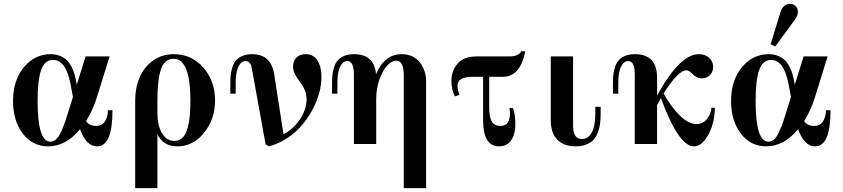

<svg xmlns="http://www.w3.org/2000/svg" viewBox="-20 -750 4390 1000"><path d="M485.8 12.2Q428.7 12.2 397 -77.1Q323.2 12.2 231 12.2Q149.4 12.2 98.6 -54.4Q47.9 -121.1 47.9 -223.1Q47.9 -332 104.5 -399.9Q161.1 -467.8 243.2 -467.8Q270.5 -467.8 292.2 -459Q314 -450.2 327.9 -436.8Q341.8 -423.3 352.3 -402.6Q362.8 -381.8 368.2 -362.8Q373.5 -343.8 377.9 -318.8L379.9 -309.1L425.8 -456.1H550.8L482.9 -237.8Q460.4 -169.9 428.2 -119.1Q445.8 -94.2 480 -94.2Q512.2 -94.2 527.1 -118.4Q542 -142.6 542 -175.8H565.9Q565.9 12.2 485.8 12.2ZM255.9 -438Q213.4 -438 194.6 -386.2Q175.8 -334.5 175.8 -224.1Q175.8 -12.2 242.2 -12.2Q256.8 -12.2 269 -21.5Q281.2 -30.8 292 -51.3Q302.7 -71.8 311.5 -95Q320.3 -118.2 332 -155.8L359.9 -245.1L347.2 -313Q323.2 -438 255.9 -438Z M885.7 -467.8Q978 -467.8 1039.1 -397.9Q1100.1 -328.1 1100.1 -227.1Q1100.1 -128.4 1042.5 -58.1Q984.9 12.2 904.8 12.2Q829.6 12.2 799.8 -50.8V230H684.1V-228Q684.1 -294.4 707.8 -348.4Q731.4 -402.3 778.1 -435.1Q824.7 -467.8 885.7 -467.8ZM884.8 -443.8Q837.4 -443.8 818.6 -389.6Q799.8 -335.4 799.8 -228V-162.1Q799.8 -96.2 823.7 -56.2Q847.7 -16.1 888.7 -16.1Q912.1 -16.1 928.5 -30.8Q944.8 -45.4 954.1 -73.7Q963.4 -102.1 967.5 -138.4Q971.7 -174.8 971.7 -223.1Q971.7 -443.8 884.8 -443.8Z M1207.5 -262.2H1179.7V-317.9Q1179.7 -343.3 1182.1 -363.3Q1184.6 -383.3 1191.7 -403.8Q1198.7 -424.3 1210.9 -437.5Q1223.1 -450.7 1244.1 -459.2Q1265.1 -467.8 1293.5 -467.8Q1393.1 -467.8 1408.7 -359.9L1456.5 -50.8Q1507.8 -77.6 1542.2 -128.9Q1576.7 -180.2 1576.7 -232.9Q1576.7 -255.4 1569.3 -275.6Q1562 -295.9 1551.8 -310.5Q1541.5 -325.2 1531.2 -339.1Q1521 -353 1513.7 -369.6Q1506.3 -386.2 1506.3 -403.8Q1506.3 -432.6 1523.9 -450.2Q1541.5 -467.8 1571.3 -467.8Q1613.3 -467.8 1633.8 -434.6Q1654.3 -401.4 1654.3 -350.1Q1654.3 -312 1643.6 -269.3Q1632.8 -226.6 1609.9 -182.9Q1586.9 -139.2 1555.4 -101.1Q1523.9 -63 1478.8 -32.5Q1433.6 -2 1381.3 12.2L1363.3 2L1292.5 -389.2Q1290.5 -400.9 1288.1 -408.7Q1285.6 -416.5 1278.3 -424.3Q1271 -432.1 1259.3 -432.1Q1236.3 -432.1 1221.9 -403.3Q1207.5 -374.5 1207.5 -317.9Z M1737.3 -262.2H1709.5V-317.9Q1709.5 -343.8 1711.9 -363.8Q1714.4 -383.8 1721.4 -404.1Q1728.5 -424.3 1741 -437.7Q1753.4 -451.2 1774.4 -459.5Q1795.4 -467.8 1824.2 -467.8Q1929.2 -467.8 1938.5 -363.8Q1981.9 -467.8 2072.3 -467.8Q2115.2 -467.8 2145 -445.8Q2169.9 -427.7 2184.6 -395.8Q2199.2 -363.8 2199.2 -330.1V230H2083V-356.9Q2083 -434.1 2043.5 -434.1Q2019.5 -434.1 1995.6 -407.5Q1971.7 -380.9 1955.6 -334.2Q1939.5 -287.6 1939.5 -235.8V0H1823.2V-360.8Q1823.2 -432.1 1789.1 -432.1Q1766.1 -432.1 1751.7 -403.3Q1737.3 -374.5 1737.3 -317.9Z M2460.9 -456.1H2631.8Q2681.2 -456.1 2694.8 -482.9H2715.8Q2689.9 -350.1 2599.1 -350.1H2527.8V-191.9Q2527.8 -142.1 2540.8 -118.2Q2553.7 -94.2 2585 -94.2Q2618.2 -94.2 2629.2 -119.9Q2640.1 -145.5 2633.8 -187H2651.9Q2664.1 -153.3 2664.1 -103Q2664.1 -51.8 2642.6 -19.8Q2621.1 12.2 2579.1 12.2Q2496.1 12.2 2496.1 -124V-350.1H2441.9Q2362.8 -350.1 2362.8 -304.2Q2362.8 -285.6 2373 -255.9L2349.1 -248Q2331.1 -283.2 2331.1 -327.1Q2331.1 -382.8 2364 -419.4Q2397 -456.1 2460.9 -456.1Z M2964.8 -456.1V-95.2Q2964.8 -25.9 3010.7 -25.9Q3042.5 -25.9 3061.5 -58.8Q3080.6 -91.8 3080.6 -158.2V-193.8H3108.4V-158.2Q3108.4 -130.4 3105.7 -108.2Q3103 -85.9 3094.7 -62.5Q3086.4 -39.1 3072.8 -23.4Q3059.1 -7.8 3034.9 2.2Q3010.7 12.2 2978.5 12.2Q2915.5 12.2 2882.1 -23.2Q2848.6 -58.6 2848.6 -122.1V-456.1Z M3200.2 -262.2H3172.4V-317.9Q3172.4 -343.8 3174.8 -363.8Q3177.2 -383.8 3184.3 -404.1Q3191.4 -424.3 3203.9 -437.7Q3216.3 -451.2 3237.3 -459.5Q3258.3 -467.8 3287.1 -467.8Q3402.3 -467.8 3402.3 -344.2V-252Q3520 -467.8 3620.1 -467.8Q3650.9 -467.8 3671.4 -450.4Q3691.9 -433.1 3694.3 -405.8Q3695.8 -379.4 3679.2 -360.6Q3662.6 -341.8 3635.3 -341.8Q3620.6 -341.8 3608.4 -348.4Q3596.2 -355 3589.1 -362.8Q3582 -370.6 3573 -377.2Q3564 -383.8 3555.2 -383.8Q3512.7 -383.8 3436 -263.2Q3476.1 -191.9 3521 -147.9Q3565.9 -104 3607.9 -104Q3643.1 -104 3664.1 -132.6Q3685.1 -161.1 3685.1 -189H3703.1Q3703.1 -138.7 3688 -92Q3672.9 -45.4 3647.5 -16.6Q3622.1 12.2 3594.2 12.2Q3514.6 12.2 3422.4 -238.8L3402.3 -203.1V0H3286.1V-360.8Q3286.1 -432.1 3252 -432.1Q3229 -432.1 3214.6 -403.3Q3200.2 -374.5 3200.2 -317.9Z M4225.6 12.2Q4168.5 12.2 4136.7 -77.1Q4063 12.2 3970.7 12.2Q3889.2 12.2 3838.4 -54.4Q3787.6 -121.1 3787.6 -223.1Q3787.6 -332 3844.2 -399.9Q3900.9 -467.8 3982.9 -467.8Q4010.3 -467.8 4032 -459Q4053.7 -450.2 4067.6 -436.8Q4081.5 -423.3 4092 -402.6Q4102.5 -381.8 4107.9 -362.8Q4113.3 -343.8 4117.7 -318.8L4119.6 -309.1L4165.5 -456.1H4290.5L4222.7 -237.8Q4200.2 -169.9 4168 -119.1Q4185.5 -94.2 4219.7 -94.2Q4252 -94.2 4266.8 -118.4Q4281.7 -142.6 4281.7 -175.8H4305.7Q4305.7 12.2 4225.6 12.2ZM3995.6 -438Q3953.1 -438 3934.3 -386.2Q3915.5 -334.5 3915.5 -224.1Q3915.5 -12.2 3981.9 -12.2Q3996.6 -12.2 4008.8 -21.5Q4021 -30.8 4031.7 -51.3Q4042.5 -71.8 4051.3 -95Q4060.1 -118.2 4071.8 -155.8L4099.6 -245.1L4086.9 -313Q4063 -438 3995.6 -438ZM3993.7 -520 4043.9 -683.1Q4057.1 -730 4095.7 -730Q4111.3 -730 4123.5 -718.3Q4135.7 -706.5 4135.7 -688Q4135.7 -668.9 4119.6 -647L4017.6 -507.8Z"/></svg>

Font: Flanker Steampunk
Style: Bold
Weight: 700
Designer: Alexey Kryukov, Leonardo Di Lena
Foundry: Alexey Kryukov, Leonardo Di Lena
Version: 1.210